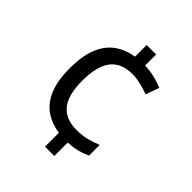

<svg xmlns="http://www.w3.org/2000/svg" viewBox="-204 -847 980 980"><g transform="rotate(45 286.0 -357.0)"><path d="M353 -644Q391 -643 425.5 -634.5Q460 -626 485 -615L459 -542Q433 -552 400 -560Q367 -568 340 -568Q258 -568 219.5 -517.5Q181 -467 181 -363Q181 -259 220.5 -211.5Q260 -164 336 -164Q380 -164 412.5 -172.5Q445 -181 476 -194V-117Q449 -104 420 -96.5Q391 -89 352 -87V10H285V-90Q226 -99 182.5 -129Q139 -159 115 -216Q91 -273 91 -362Q91 -453 115 -511Q139 -569 183 -600Q227 -631 285 -640V-724H353Z"/></g></svg>

Font: Noto Sans Yi
Style: Regular
Weight: 400
Designer: Monotype Design Team
Foundry: Monotype Imaging Inc.
Version: Version 2.002; ttfautohint (v1.8.4.7-5d5b)